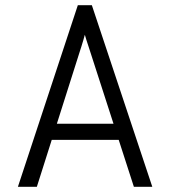

<svg xmlns="http://www.w3.org/2000/svg" viewBox="-20 -720 656 740"><path d="M49 0 280 -700H334L567 0H496L327 -523Q325.5 -528 321.2 -540.8Q317 -553.5 312.8 -566.5Q308.5 -579.5 307 -586Q305.5 -579.5 301.5 -566.5Q297.5 -553.5 293.8 -541Q290 -528.5 288 -523L122 0ZM155 -181 176 -243H439L460 -181Z"/></svg>

Font: Overpass Mono Light
Style: Regular
Weight: 300
Monospace: yes
Designer: Delve Withrington, Dave Bailey
Foundry: Delve Fonts LLC
Version: Version 4.000